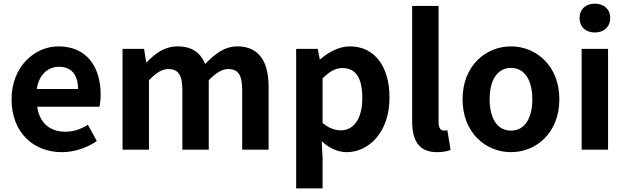

<svg xmlns="http://www.w3.org/2000/svg" viewBox="-20 -831 3474 1066"><path d="M323.4 13.8C392 13.8 462.8 -9.9 517.6 -47.9L468.1 -138.2C427.3 -113.1 387.7 -99.6 342.6 -99.6C259.1 -99.6 199.2 -147 186.7 -238.4H532.1C535.7 -252.4 538.8 -279 538.8 -306.4C538.8 -461.6 459.5 -573.5 304.7 -573.5C172.1 -573.5 44.2 -461.3 44.2 -279.9C44.2 -94.7 166.2 13.8 323.4 13.8ZM184.4 -336.9C196.1 -418.4 248.2 -460.2 307.1 -460.2C379.5 -460.2 413.3 -412 413.3 -336.9Z M660.3 0H807V-385.1C846 -427.5 882.2 -447.7 913.7 -447.7C967.5 -447.7 992.5 -418 992.5 -330.9V0H1139V-385.1C1179.2 -427.5 1214.8 -447.7 1246.5 -447.7C1300.3 -447.7 1324.7 -418 1324.7 -330.9V0H1471.3V-349.1C1471.3 -489.8 1417.5 -573.5 1298.1 -573.5C1225.6 -573.5 1171.3 -530 1119.5 -476C1093.1 -538.1 1046.4 -573.5 965.9 -573.5C893.1 -573.5 841.4 -533.9 794.2 -485.1H791.4L780 -559.8H660.3Z M1624.3 214.9H1771V44.4L1766.3 -46.8C1808.3 -7.9 1856.3 13.8 1904.7 13.8C2027.6 13.8 2142.6 -96.7 2142.6 -288.9C2142.6 -461.3 2060.4 -573.5 1922.8 -573.5C1862.3 -573.5 1804.7 -542.1 1758.2 -501.9H1755.4L1744 -559.8H1624.3ZM1872.6 -107.4C1842.3 -107.4 1806.5 -117.8 1771 -148.7V-395.7C1809.2 -434.2 1843.2 -453.2 1880.8 -453.2C1958.3 -453.2 1991.5 -394.1 1991.5 -286.6C1991.5 -165.3 1939.4 -107.4 1872.6 -107.4Z M2406.5 13.8C2441 13.8 2464.9 7.9 2481.7 1.2L2463.8 -107.8C2453.6 -105.8 2449.6 -105.8 2444 -105.8C2430 -105.8 2415 -116.8 2415 -151.3V-797.9H2268.3V-157.3C2268.3 -53.2 2303.9 13.8 2406.5 13.8Z M2817.3 13.8C2957.3 13.8 3085.6 -94.2 3085.6 -279.9C3085.6 -465.5 2957.3 -573.5 2817.3 -573.5C2676.5 -573.5 2548.2 -465.5 2548.2 -279.9C2548.2 -94.2 2676.5 13.8 2817.3 13.8ZM2817.3 -105.8C2740.4 -105.8 2698.5 -174.2 2698.5 -279.9C2698.5 -385.2 2740.4 -454 2817.3 -454C2893.4 -454 2935.5 -385.2 2935.5 -279.9C2935.5 -174.2 2893.4 -105.8 2817.3 -105.8Z M3209.3 0H3356V-559.8H3209.3ZM3282.9 -650.6C3333.3 -650.6 3368 -682 3368 -731.4C3368 -779.2 3333.3 -810.8 3282.9 -810.8C3231.4 -810.8 3197.7 -779.2 3197.7 -731.4C3197.7 -682 3231.4 -650.6 3282.9 -650.6Z"/></svg>

Font: Source Han Sans JP VF
Style: Regular
Weight: 250
Designer: Ryoko NISHIZUKA 西塚涼子 (kana, bopomofo & ideographs); Paul D. Hunt (Latin, Greek & Cyrillic); Sandoll Communications 산돌커뮤니
Foundry: Adobe
Version: Version 2.004;hotconv 1.0.118;makeotfexe 2.5.65603